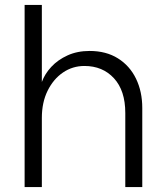

<svg xmlns="http://www.w3.org/2000/svg" viewBox="-20 -760 673 780"><path d="M80 0V-740H150V-427Q162 -460 188.5 -488.5Q215 -517 254.5 -535Q294 -553 344 -553Q411 -553 459 -523Q507 -493 532.5 -440.5Q558 -388 558 -321V0H489V-301Q489 -392 443 -442Q397 -492 323 -492Q275 -492 236 -465.5Q197 -439 173.5 -391.5Q150 -344 150 -281V0Z"/></svg>

Font: Parkinsans Light Light
Style: Regular
Weight: 300
Version: Version 1.000